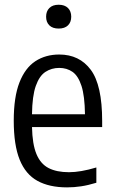

<svg xmlns="http://www.w3.org/2000/svg" viewBox="-20 -781 484 810"><path d="M263 9.5Q188 9.5 138 -18Q88 -45.5 63 -107.2Q38 -169 38 -272Q38 -371.5 62 -433Q86 -494.5 129.2 -522.8Q172.5 -551 230 -551Q315 -551 363 -486.5Q411 -422 411 -270.5V-245H115Q116.5 -172.5 133.8 -131Q151 -89.5 185 -72Q219 -54.5 271 -54.5Q320 -54.5 386.5 -74.5V-10Q352 0.5 322.2 5Q292.5 9.5 263 9.5ZM230 -494.5Q197.5 -494.5 171.8 -477.8Q146 -461 131 -418.5Q116 -376 115 -299H338.5Q337.5 -376 323.8 -418.5Q310 -461 286 -477.8Q262 -494.5 230 -494.5ZM227.5 -660.5Q202 -660.5 188.2 -674Q174.5 -687.5 174.5 -710.5Q174.5 -733.5 188.2 -747.2Q202 -761 227.5 -761Q253 -761 266.8 -747.2Q280.5 -733.5 280.5 -710.5Q280.5 -687.5 266.8 -674Q253 -660.5 227.5 -660.5Z"/></svg>

Font: Encode Sans Condensed Condensed
Style: Regular
Weight: 400
Width: 3
Designer: Multiple Designers
Foundry: Impallari Type
Version: Version 3.000; ttfautohint (v1.8.3) -l 8 -r 50 -G 200 -x 14 